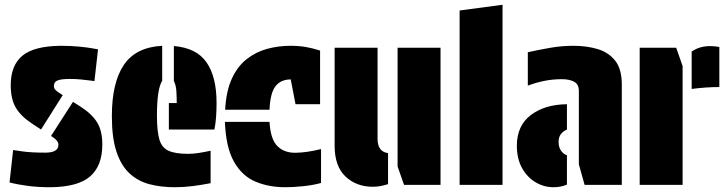

<svg xmlns="http://www.w3.org/2000/svg" viewBox="-20 -775 3051 805"><path d="M243 -376 152 -232 114 -257Q67 -288 46 -324Q25 -360 25 -418Q25 -501 74 -541.5Q123 -582 235 -583Q277 -583 312.5 -579.5Q348 -576 369.5 -572Q391 -568 391 -568L376 -435Q376 -435 361 -437Q346 -439 322.5 -441.5Q299 -444 274 -444Q238 -444 222 -438Q206 -432 206 -415Q206 -405 212 -398.5Q218 -392 231 -384ZM194 -205 286 -348 319 -327Q367 -296 388 -260.5Q409 -225 409 -169Q409 -80 358 -35.5Q307 9 191 10Q140 10 97.5 4.5Q55 -1 20 -10L35 -146Q35 -146 72 -140.5Q109 -135 170 -135Q225 -135 225 -168Q225 -185 200 -201Z M713 10Q654 10 605.5 -3Q557 -16 522 -49Q487 -82 468 -140Q449 -198 449 -288Q449 -428 499 -502.5Q549 -577 660 -583V-436Q638 -402 638 -291Q638 -226 648 -191Q658 -156 686.5 -143Q715 -130 768 -130Q791 -130 815.5 -134Q840 -138 863 -143V-7Q828 0 789.5 5Q751 10 713 10ZM688 -232V-343H721Q721 -366 719.5 -392Q718 -418 709 -435V-582Q804 -574 846 -513.5Q888 -453 888 -343Q888 -315 886 -285.5Q884 -256 879 -232Z M1110 -315H924Q928 -392 951.5 -444Q975 -496 1013.5 -526.5Q1052 -557 1099.5 -570Q1147 -583 1198 -583Q1233 -583 1262 -578Q1291 -573 1322 -563V-338H1219L1199 -442Q1158 -442 1135.5 -414Q1113 -386 1110 -315ZM923 -264H1110Q1114 -192 1142.5 -163Q1171 -134 1218.5 -134.5Q1266 -135 1326 -150V-8Q1295 1 1253 5.5Q1211 10 1176 10Q1107 10 1051 -13.5Q995 -37 961 -97Q927 -157 923 -264Z M1607 -133V-3Q1574 8 1543 8Q1474 8 1428.5 -35Q1383 -78 1383 -164V-575H1563V-193Q1563 -139 1607 -133ZM1647 -77V-575H1827V0H1674Z M2087 0H1907V-731L2087 -755Z M2407 -393Q2407 -422 2387 -432.5Q2367 -443 2336 -443Q2298 -443 2263 -436Q2228 -429 2193 -416V-556Q2238 -566 2286.5 -574.5Q2335 -583 2384 -583Q2439 -583 2485 -569.5Q2531 -556 2559 -521Q2587 -486 2587 -421V0H2431L2407 -86ZM2357 -124V-1Q2331 10 2301 10Q2261 10 2226 -10.5Q2191 -31 2169 -70Q2147 -109 2147 -164Q2147 -248 2205.5 -292.5Q2264 -337 2357 -338V-232Q2341 -225 2331.5 -212.5Q2322 -200 2322 -181Q2322 -158 2332 -143.5Q2342 -129 2357 -124Z M2880 -402V-559Q2926 -591 2996 -578V-410Q2968 -410 2938.5 -408Q2909 -406 2880 -402ZM2842 0H2662V-575H2815L2842 -498Z"/></svg>

Font: Protest Guerrilla
Style: Regular
Weight: 400
Designer: Octavio Pardo
Foundry: Ashler Design
Version: Version 2.005; ttfautohint (v1.8.4.7-5d5b)